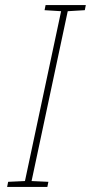

<svg xmlns="http://www.w3.org/2000/svg" viewBox="-20 -734 357 754"><path d="M8 0 12 -20 78 -23 220 -690 155 -694 159 -714H317L313 -694L246 -690L104 -23L170 -20L166 0Z"/></svg>

Font: Noto Sans Thin
Style: Italic
Weight: 100
Italic angle: -12°
Designer: Monotype Design Team
Foundry: Monotype Imaging Inc.
Version: Version 2.013; ttfautohint (v1.8.4.7-5d5b)